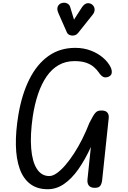

<svg xmlns="http://www.w3.org/2000/svg" viewBox="-20 -1354 922 1384"><path d="M324 10Q247.5 10 197.2 -28.5Q147 -67 121.8 -138Q96.5 -209 94.5 -307.5Q92.5 -406 112.5 -526.5Q137.5 -674.5 191.8 -782.8Q246 -891 328.8 -950Q411.5 -1009 522.5 -1009Q583 -1009 634.2 -989.5Q685.5 -970 722.5 -938.2Q759.5 -906.5 778 -868.5Q787.5 -847.5 785.5 -829Q783.5 -810.5 763 -801Q739.5 -791.5 723.2 -800.2Q707 -809 692 -832Q677.5 -853 655.5 -871.8Q633.5 -890.5 600.2 -902Q567 -913.5 517 -913.5Q453 -913.5 402.8 -884.8Q352.5 -856 315.8 -802.5Q279 -749 254.2 -675.8Q229.5 -602.5 216 -513.5Q197 -381 204.8 -284.8Q212.5 -188.5 245.8 -136.8Q279 -85 335 -85Q360 -85 389.5 -105.8Q419 -126.5 450.8 -163.2Q482.5 -200 514 -248.5Q545.5 -297 573.5 -353Q601.5 -409 624 -467.5Q639 -496 649 -513.8Q659 -531.5 667.8 -541Q676.5 -550.5 686.5 -554Q696.5 -557.5 711.5 -557.5Q742 -557.5 754.2 -542.2Q766.5 -527 763.5 -501.5L716.5 -56.5Q714 -31 703 -15.2Q692 0.5 662 0Q633.5 -0.5 620.8 -16Q608 -31.5 610.5 -60.5L635 -294.5Q593 -202.5 544.8 -134Q496.5 -65.5 441.5 -27.8Q386.5 10 324 10ZM501.5 -1097.5Q491 -1097.5 479.2 -1103Q467.5 -1108.5 461.5 -1122L401.5 -1258Q388 -1288.5 396.5 -1307.2Q405 -1326 424 -1331.5Q444.5 -1338 463 -1329.8Q481.5 -1321.5 486.5 -1301.5L513.5 -1212.5L571 -1302Q590 -1329 610.5 -1330.8Q631 -1332.5 646 -1319.5Q662 -1305 662 -1285.2Q662 -1265.5 649 -1249.5L543.5 -1117Q533.5 -1104.5 522.8 -1101Q512 -1097.5 501.5 -1097.5Z"/></svg>

Font: Edu SA Hand Medium
Style: Regular
Weight: 500
Designer: Tina and Corey Anderson, Eben Sorkin, Mirko Velimirovic
Foundry: Google for Education
Version: Version 2.000